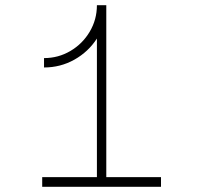

<svg xmlns="http://www.w3.org/2000/svg" viewBox="-20 -717 780 737"><path d="M352 -37V-569Q319 -518 265.5 -488Q212 -458 149 -458V-494Q204 -494 250.5 -521.5Q297 -549 324.5 -595.5Q352 -642 352 -697H388V-37H598V0H142V-37Z"/></svg>

Font: M Major Mono Display
Style: Regular
Weight: 400
Designer: Emre Parlak
Foundry: Emre Parlak
Version: Version 2.000; ttfautohint (v1.8) -l 8 -r 50 -G 200 -x 14 -D